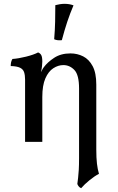

<svg xmlns="http://www.w3.org/2000/svg" viewBox="-20 -741 619 1003"><path d="M404 242Q396 239 391 232.5Q386 226 384 220Q386 205 388 188Q390 171 391.5 146.5Q393 122 393 85V-279Q393 -350 368.5 -375.5Q344 -401 311 -401Q284 -401 258.5 -384.5Q233 -368 217 -331.5Q201 -295 201 -234V0H111V-325Q111 -348 106 -363.5Q101 -379 85 -387Q69 -395 36 -396Q36 -407 38 -416Q40 -425 45 -433Q76 -435 116 -445Q156 -455 179 -467Q190 -463 195.5 -453Q201 -443 201 -419Q201 -411 199.5 -396Q198 -381 194 -364Q197 -369 200 -375.5Q203 -382 209 -390Q228 -416 263 -439Q298 -462 348 -462Q384 -462 414.5 -446.5Q445 -431 464 -395.5Q483 -360 483 -299V40Q483 84 486.5 114Q490 144 497 167Q474 179 447.5 200.5Q421 222 404 242ZM303 -531Q290 -530 281 -531Q272 -532 263 -536Q267 -583 268 -628Q269 -673 269 -714Q281 -717 293 -719Q305 -721 317 -721Q343 -721 364 -713Q346 -671 331.5 -627.5Q317 -584 303 -531Z"/></svg>

Font: Vollkorn
Style: Regular
Weight: 400
Designer: Friedrich Althausen
Foundry: Friedrich Althausen
Version: Version 4.104